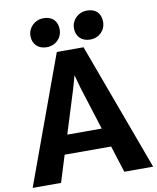

<svg xmlns="http://www.w3.org/2000/svg" viewBox="-108 -1034 910 1112"><g transform="rotate(-10 347.0 -478.5)"><path d="M-7.3 0H159.7L208.5 -157.2H481.9L531.7 0H701.2L424.3 -751H267.1ZM243.7 -269 323.2 -523.9 344.7 -600.6 365.7 -523.9 446.3 -269ZM470.7 -788.1C522.9 -788.1 561.5 -826.2 561.5 -877C561.5 -924.3 534.2 -957 480 -957C429.2 -957 388.7 -918 388.7 -868.2C388.7 -819.8 421.4 -788.1 470.7 -788.1ZM215.3 -788.1C267.1 -788.1 306.2 -826.2 306.2 -877C306.2 -924.3 278.3 -957 224.1 -957C173.3 -957 132.8 -918 132.8 -868.2C132.8 -819.8 165.5 -788.1 215.3 -788.1Z"/></g></svg>

Font: Merriweather Sans
Style: Bold
Weight: 700
Designer: Eben Sorkin ( eben@eyebytes.com )
Foundry: Eben Sorkin
Version: Version 1.003